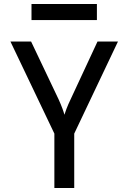

<svg xmlns="http://www.w3.org/2000/svg" viewBox="-20 -937 640 957"><path d="M463 -837V-917H137V-837ZM350 0V-271L568 -730H466L332 -442C315 -407 305 -378 301 -365C298 -378 288 -407 272 -442L135 -730H32L251 -271V0Z"/></svg>

Font: Tekne LDO Medium
Style: Regular
Weight: 500
Monospace: yes
Designer: Alessio Laiso, Mario Rullo, Paolo Rosset
Foundry: Alessio Laiso
Version: Version 1.000;hotconv 1.0.109;makeotfexe 2.5.65596